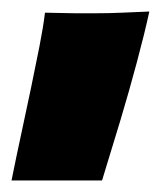

<svg xmlns="http://www.w3.org/2000/svg" viewBox="-54 -202 279 333"><path d="M-34 111Q-26 71 -17 29.5Q-8 -12 0 -50.5Q8 -89 14.5 -122Q21 -155 24 -180Q32 -180 49.5 -179.5Q67 -179 76 -179Q90 -179 112.5 -179Q135 -179 157.5 -180Q180 -181 205 -182Q197 -145 183.5 -94.5Q170 -44 155 6Q140 56 123 111Z"/></svg>

Font: Bangers
Style: Regular
Weight: 400
Designer: vernon adams
Foundry: Vernon Adams
Version: Version 2.000